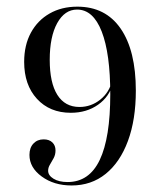

<svg xmlns="http://www.w3.org/2000/svg" viewBox="-20 -447 491 588"><path d="M199.2 121Q145.2 121 107.7 93.5Q70.2 66.1 70.2 27.4Q70.2 5.6 82.3 -7.3Q94.4 -20.2 113.7 -20.2Q130.6 -20.2 140.3 -10.9Q150 -1.6 150 13.7Q150 26.6 144.4 37.1Q138.7 47.6 133.1 56.9Q127.4 66.1 127.4 75.8Q127.4 90.3 144 100.4Q160.5 110.5 187.1 110.5Q253.2 110.5 285.5 42.7Q317.7 -25 317.7 -158.1Q317.7 -283.1 291.5 -350.4Q265.3 -417.7 216.1 -417.7Q178.2 -417.7 155.2 -376.2Q132.3 -334.7 132.3 -263.7Q132.3 -193.5 155.6 -156.5Q179 -119.4 223.4 -119.4Q258.9 -119.4 287.1 -141.9Q315.3 -164.5 323.4 -200.8L325.8 -191.9Q315.3 -150.8 280.2 -126.2Q245.2 -101.6 196.8 -101.6Q132.3 -101.6 93.1 -144.4Q54 -187.1 54 -257.3Q54 -308.9 74.6 -346.8Q95.2 -384.7 131.9 -405.6Q168.5 -426.6 216.9 -426.6Q303.2 -426.6 349.6 -359.3Q396 -291.9 396 -169.4Q396 -80.6 371.8 -15.3Q347.6 50 303.6 85.5Q259.7 121 199.2 121Z"/></svg>

Font: Playfair 144pt SemiCondensed Light
Style: Regular
Weight: 300
Width: 4
Designer: Claus Eggers Sørensen
Foundry: Claus Eggers Sørensen
Version: Version 2.203